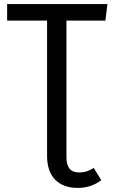

<svg xmlns="http://www.w3.org/2000/svg" viewBox="-20 -709 557 942"><path d="M306 -608H497L507 -689H15V-608H211V57C211 158 267 213 362 213C405 213 444 200 477 175L440 115C415 130 398 137 367 137C326 137 306 112 306 63Z"/></svg>

Font: Fira Sans
Style: Regular
Weight: 400
Designer: Carrois Corporate & Edenspiekermann AG
Foundry: Carrois Corporate GbR & Edenspiekermann AG
Version: Version 4.203